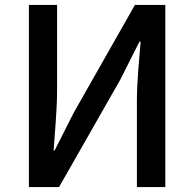

<svg xmlns="http://www.w3.org/2000/svg" viewBox="-20 -757 785 777"><path d="M97 0H219L467 -435L544 -588H549C543 -512 534 -427 534 -347V0H649V-737H526L279 -302L201 -148H197C202 -224 211 -313 211 -393V-737H97Z"/></svg>

Font: Noto Sans JP Medium
Style: Regular
Weight: 500
Designer: Ryoko NISHIZUKA  (kana, bopomofo & ideographs); Paul D. Hunt (Latin, Greek & Cyrillic); Sandoll Communications , Soo-you
Foundry: Adobe
Version: Version 2.002;hotconv 1.0.116;makeotfexe 2.5.65601